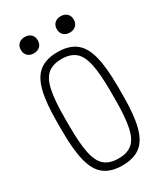

<svg xmlns="http://www.w3.org/2000/svg" viewBox="-224 -1000 947 1101"><g transform="rotate(-30 250.0 -449.5)"><path d="M250 10Q176 10 131.5 -23.5Q87 -57 67.5 -133Q48 -209 48 -335V-395Q48 -522 67.5 -597.5Q87 -673 131.5 -706.5Q176 -740 250 -740Q324 -740 368.5 -706.5Q413 -673 432.5 -597.5Q452 -522 452 -395V-335Q452 -209 432.5 -133Q413 -57 368.5 -23.5Q324 10 250 10ZM250 -36Q308 -36 341 -63.5Q374 -91 388 -157Q402 -223 402 -337V-393Q402 -507 388 -573Q374 -639 341 -666.5Q308 -694 250 -694Q193 -694 159.5 -666.5Q126 -639 112 -573Q98 -507 98 -393V-337Q98 -223 112 -157Q126 -91 159.5 -63.5Q193 -36 250 -36ZM131 -801Q106 -801 90.5 -815.5Q75 -830 75 -855Q75 -880 90.5 -894.5Q106 -909 131 -909Q156 -909 171.5 -894.5Q187 -880 187 -855Q187 -830 171.5 -815.5Q156 -801 131 -801ZM369 -801Q344 -801 328.5 -815.5Q313 -830 313 -855Q313 -880 328.5 -894.5Q344 -909 369 -909Q394 -909 409.5 -894.5Q425 -880 425 -855Q425 -830 409.5 -815.5Q394 -801 369 -801Z"/></g></svg>

Font: M PLUS Code Latin Light
Style: Regular
Weight: 300
Designer: Coji Morishita
Foundry: UNDERFOREST DESIGN
Version: Version 1.002; ttfautohint (v1.8.3)